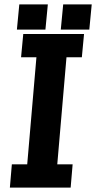

<svg xmlns="http://www.w3.org/2000/svg" viewBox="-20 -855 438 875"><path d="M25 0 34 -106H104L146 -594H76L86 -700H363L353 -594H283L241 -106H311L302 0ZM257 -720 268 -835H398L387 -720ZM57 -720 68 -835H198L187 -720Z"/></svg>

Font: Share
Style: Bold Italic
Weight: 700
Designer: Ralph du Carrois
Version: Version 1.002